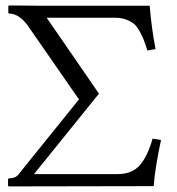

<svg xmlns="http://www.w3.org/2000/svg" viewBox="-20 -666 635 687"><path d="M391.6 -602.5H147L334 -331.1L333 -329.6L101.6 -43H400.4Q453.1 -43 481 -75.7Q508.8 -108.4 525.9 -169.9L556.2 -165Q535.2 -68.4 529.8 0L11.2 1L8.8 -1V-24.9L11.2 -27.8Q34.7 -27.8 44.9 -40.5L261.2 -308.6L262.7 -310.1L78.1 -576.2Q46.9 -617.7 11.7 -617.7L9.8 -620.1V-644.5L11.7 -646.5L123 -645.5H515.6Q522 -565.9 536.6 -490.2L507.3 -485.4Q499.5 -510.3 493.9 -524.4Q488.3 -538.6 478.8 -555.7Q469.2 -572.8 458.3 -581.5Q447.3 -590.3 430.4 -596.4Q413.6 -602.5 391.6 -602.5Z"/></svg>

Font: Libertinage
Style: f
Weight: 400
Designer: OSP
Foundry: OSP
Version: Version 1.0; 2008; OFL relea